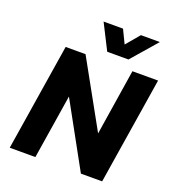

<svg xmlns="http://www.w3.org/2000/svg" viewBox="-162 -1061 1088 1189"><g transform="rotate(20 382.0 -466.5)"><path d="M37 0 149 -705H280L524 -265H520L589 -705H758L646 0H506L270 -429H274L206 0ZM401 -765 316 -933H444L487 -844L562 -933H687L541 -765Z"/></g></svg>

Font: Nunito Sans 7pt SemiCondensed Black
Style: Italic
Weight: 900
Width: 4
Italic angle: -9°
Designer: Vernon Adams
Foundry: Vernon Adams
Version: Version 3.101;gftools[0.9.27]